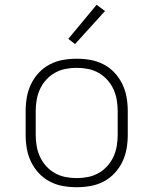

<svg xmlns="http://www.w3.org/2000/svg" viewBox="-20 -773 640 801"><path d="M300 8Q271 8 242.5 3Q214 -2 188 -15.5Q162 -29 142 -50.5Q122 -72 109.5 -98Q97 -124 92 -152.5Q87 -181 87 -210V-310Q87 -339 92 -367.5Q97 -396 109.5 -422Q122 -448 142 -469.5Q162 -491 188 -504.5Q214 -518 242.5 -523Q271 -528 300 -528Q329 -528 357.5 -523Q386 -518 412 -504.5Q438 -491 458 -469.5Q478 -448 490.5 -422Q503 -396 508 -367.5Q513 -339 513 -310V-210Q513 -181 508 -152.5Q503 -124 490.5 -98Q478 -72 458 -50.5Q438 -29 412 -15.5Q386 -2 357.5 3Q329 8 300 8ZM300 -30Q323 -30 346.5 -34.5Q370 -39 390.5 -50.5Q411 -62 427 -79.5Q443 -97 453 -118.5Q463 -140 467 -163.5Q471 -187 471 -210V-310Q471 -333 467 -356.5Q463 -380 453 -401.5Q443 -423 427 -440.5Q411 -458 390.5 -469.5Q370 -481 346.5 -485.5Q323 -490 300 -490Q277 -490 253.5 -485.5Q230 -481 209.5 -469.5Q189 -458 173 -440.5Q157 -423 147 -401.5Q137 -380 133 -356.5Q129 -333 129 -310V-210Q129 -187 133 -163.5Q137 -140 147 -118.5Q157 -97 173 -79.5Q189 -62 209.5 -50.5Q230 -39 253.5 -34.5Q277 -30 300 -30ZM293 -589 265 -611 383 -753 418 -727Z"/></svg>

Font: Iosevka Extralight Extended
Style: Regular
Weight: 200
Width: 7
Monospace: yes
Designer: Belleve Invis
Foundry: Belleve Invis
Version: Version 32.5.0; ttfautohint (v1.8.4)